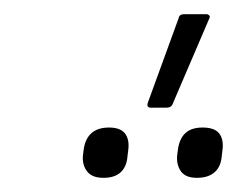

<svg xmlns="http://www.w3.org/2000/svg" viewBox="-20 -832 334 271"><path d="M193 -680Q186 -680 189 -688L232 -806Q233 -812 240 -812H271Q274 -812 275.5 -810Q277 -808 275 -805L224 -686Q222 -680 215 -680ZM126 -581Q110 -581 103 -590Q96 -599 97 -612L98 -620Q100 -636 109 -644Q118 -652 134 -652Q150 -652 156.5 -643.5Q163 -635 161 -620L160 -612Q159 -597 150.5 -589Q142 -581 126 -581ZM258 -581Q242 -581 235.5 -590Q229 -599 230 -612L231 -620Q233 -636 241.5 -644Q250 -652 266 -652Q283 -652 289.5 -643.5Q296 -635 294 -620L293 -612Q292 -597 283 -589Q274 -581 258 -581Z"/></svg>

Font: Sofia Sans ExtraLight
Style: Italic
Weight: 250
Italic angle: -9°
Version: Version 4.100-B